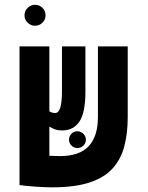

<svg xmlns="http://www.w3.org/2000/svg" viewBox="-20 -782 626 811"><path d="M200.2 9.3Q172.9 9.3 132.6 6.6Q92.3 3.9 63.5 0V-0.5H62.5V-585.9H188.5V-312Q198.7 -304.7 213.4 -304.7Q227.5 -304.7 234.6 -326.9Q241.7 -349.1 241.7 -399.4V-585.9H340.8V-395Q340.8 -306.6 315.7 -268.8Q290.5 -231 242.2 -231Q225.6 -231 212.2 -235.6Q198.7 -240.2 188.5 -247.6V-124Q219.2 -122.6 232.4 -122.6Q315.4 -122.6 354.5 -164.3Q393.6 -206.1 393.6 -287.6V-585.9H519.5V-287.6Q519.5 -219.7 505.4 -165Q491.2 -110.4 456.3 -71.3Q421.4 -32.2 359.1 -11.5Q296.9 9.3 200.2 9.3ZM127.9 -673.3Q109.9 -673.3 96.7 -686.3Q83.5 -699.2 83.5 -717.3Q83.5 -735.8 96.7 -748.8Q109.9 -761.7 127.9 -761.7Q146.5 -761.7 159.4 -748.8Q172.4 -735.8 172.4 -717.3Q172.4 -699.2 159.4 -686.3Q146.5 -673.3 127.9 -673.3ZM307.1 -156.7Q292.5 -156.7 282 -167Q271.5 -177.2 271.5 -191.9Q271.5 -206.5 281.7 -217Q292 -227.5 306.6 -227.5Q321.3 -227.5 332 -217Q342.8 -206.5 342.8 -191.9Q342.8 -177.2 332.3 -167Q321.8 -156.7 307.1 -156.7Z"/></svg>

Font: Cascadia Mono PL
Style: Bold
Weight: 700
Monospace: yes
Designer: Aaron Bell
Foundry: Saja Typeworks
Version: Version 2404.023; ttfautohint (v1.8.4)